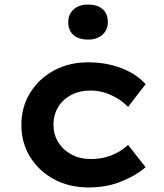

<svg xmlns="http://www.w3.org/2000/svg" viewBox="-20 -814 722 844"><path d="M370 10Q284 10 217.5 -26Q151 -62 112.5 -124Q74 -186 74 -265Q74 -344 112.5 -406Q151 -468 217 -504Q283 -540 367 -540Q447 -540 513.5 -514.5Q580 -489 620 -444L543 -344Q524 -364 497.5 -380.5Q471 -397 440.5 -406.5Q410 -416 378 -416Q330 -416 293 -396.5Q256 -377 235.5 -343Q215 -309 215 -265Q215 -223 236 -189Q257 -155 294 -135Q331 -115 378 -115Q415 -115 444.5 -123Q474 -131 499 -145Q524 -159 543 -177L620 -79Q576 -41 511.5 -15.5Q447 10 370 10ZM367 -640Q326 -640 303 -660Q280 -680 280 -717Q280 -751 303.5 -772.5Q327 -794 367 -794Q408 -794 431 -774Q454 -754 454 -717Q454 -683 430.5 -661.5Q407 -640 367 -640Z"/></svg>

Font: Lexend Exa SemiBold
Style: Regular
Weight: 600
Designer: Bonnie Shaver-Troup, Thomas Jockin
Foundry: Lexend
Version: Version 1.007